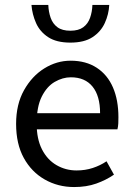

<svg xmlns="http://www.w3.org/2000/svg" viewBox="-20 -743 536 775"><path d="M279 12Q214 12 160.5 -18.5Q107 -49 76 -105.5Q45 -162 45 -243Q45 -322 77 -379Q109 -436 159 -467Q209 -498 265 -498Q327 -498 370.5 -469.5Q414 -441 436 -390Q458 -339 458 -270Q458 -257 457.5 -245Q457 -233 454 -221H104V-286H384Q384 -356 353.5 -393.5Q323 -431 266 -431Q233 -431 201 -412.5Q169 -394 148.5 -353Q128 -312 128 -244Q128 -182 149.5 -140Q171 -98 208 -76.5Q245 -55 289 -55Q324 -55 354.5 -65Q385 -75 410 -92L440 -38Q408 -16 368.5 -2Q329 12 279 12ZM264 -571Q208 -571 174.5 -593Q141 -615 125.5 -650Q110 -685 107 -723H175Q176 -695 184.5 -671Q193 -647 212 -633Q231 -619 264 -619Q297 -619 316 -633Q335 -647 343.5 -671Q352 -695 353 -723H421Q419 -685 403 -650Q387 -615 353.5 -593Q320 -571 264 -571Z"/></svg>

Font: Source Sans 3
Style: Regular
Weight: 400
Designer: Paul D. Hunt
Foundry: Adobe
Version: Version 3.046;hotconv 1.0.118;makeotfexe 2.5.65603